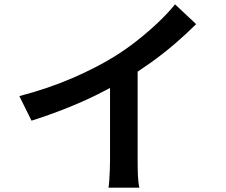

<svg xmlns="http://www.w3.org/2000/svg" viewBox="-20 -823 1040 883"><path d="M69 -381Q202 -416 312 -463.5Q422 -511 506 -563Q558 -595 609.5 -635.5Q661 -676 707 -719.5Q753 -763 785 -803L882 -712Q837 -667 784 -621.5Q731 -576 673.5 -535Q616 -494 557 -458Q501 -425 431 -390Q361 -355 282.5 -324Q204 -293 125 -268ZM486 -504 613 -536V-84Q613 -63 613.5 -38.5Q614 -14 616 7.5Q618 29 621 40H479Q481 29 482.5 7.5Q484 -14 485 -38.5Q486 -63 486 -84Z"/></svg>

Font: Noto Sans HK SemiBold
Style: Regular
Weight: 600
Version: Version 2.004-H2;hotconv 1.0.118;makeotfexe 2.5.65603